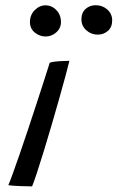

<svg xmlns="http://www.w3.org/2000/svg" viewBox="-20 -696 440 718"><path d="M100 1Q85.5 1 57 0Q28.5 -1 11 -3.5Q16 -14 27 -44.5Q38 -75 53 -118Q68 -161 84.2 -210Q100.5 -259 116.2 -307Q132 -355 145 -395.5Q158 -436 166 -461.5Q180 -466 201.8 -467.2Q223.5 -468.5 239.5 -468.5Q235.5 -451.5 225.8 -415.2Q216 -379 202.5 -331Q189 -283 174 -231.8Q159 -180.5 144.5 -133Q130 -85.5 118.2 -50Q106.5 -14.5 100 1ZM345.5 -566.5Q321 -566.5 302.8 -582.8Q284.5 -599 284.5 -624Q284.5 -648.5 300 -662.5Q315.5 -676.5 338 -676.5Q363 -676.5 381.2 -660.5Q399.5 -644.5 399.5 -619.5Q399.5 -594.5 383.5 -580.5Q367.5 -566.5 345.5 -566.5ZM150.5 -559.5Q128.5 -559.5 110.2 -574.2Q92 -589 92 -613.5Q92 -640 109.8 -658Q127.5 -676 150 -676Q174 -676 191 -658Q208 -640 208 -614Q208 -590.5 190.5 -575Q173 -559.5 150.5 -559.5Z"/></svg>

Font: Grandstander Light
Style: Italic
Weight: 300
Italic angle: -15°
Designer: Tyler Finck
Foundry: Etcetera Type Co
Version: Version 1.200; ttfautohint (v1.8.3)